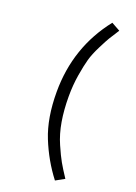

<svg xmlns="http://www.w3.org/2000/svg" viewBox="-182 -919 808 1137"><g transform="rotate(20 221.5 -351.0)"><path d="M149.4 -350.6Q149.4 -632.8 319.3 -847.7L374 -817.4Q343.8 -770.5 333 -752.9Q322.3 -735.4 295.9 -683.1Q269.5 -630.9 258.3 -590.8Q247.1 -550.8 236.3 -485.8Q225.6 -420.9 225.6 -350.6Q225.6 -264.6 237.8 -192.9Q250 -121.1 276.4 -61Q302.7 -1 321.3 31.7Q339.8 64.5 374 116.2L319.3 146.5Q244.1 48.8 196.8 -68.8Q149.4 -186.5 149.4 -350.6Z"/></g></svg>

Font: Batunionen A1
Style: Regular
Weight: 400
Designer: HanYang I&C Co.,Ltd.
Foundry: HanYang I&C Co.,Ltd.
Version: Version 2.50; ttfautohint (v1.6)